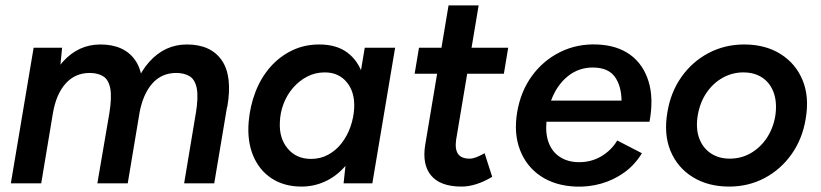

<svg xmlns="http://www.w3.org/2000/svg" viewBox="-20 -676 3027 708"><path d="M20 0 104 -500H209L200 -408L132 0ZM339 0 383 -257 499 -287 451 0ZM383 -257Q393 -318 386.5 -350.5Q380 -383 360 -395Q340 -407 311 -407Q257 -407 222 -368Q187 -329 175 -258L134 -264Q154 -384 211.5 -448Q269 -512 350 -512Q438 -512 478.5 -454Q519 -396 499 -281ZM659 0 702 -258 818 -286 770 0ZM702 -257Q712 -318 705.5 -350.5Q699 -383 679 -395Q659 -407 630 -407Q576 -407 541.5 -368Q507 -329 494 -258L453 -264Q473 -384 530.5 -448Q588 -512 669 -512Q757 -512 797.5 -454Q838 -396 818 -281Z M1247 0 1257 -93 1325 -500H1437L1353 0ZM1092 12Q1028 12 982 -18Q936 -48 913.5 -102Q891 -156 897 -227Q902 -285 922 -337Q942 -389 976 -428Q1010 -467 1056 -489.5Q1102 -512 1157 -512Q1221 -512 1261 -482Q1301 -452 1318 -399Q1335 -346 1329 -276Q1325 -205 1304.5 -151.5Q1284 -98 1251.5 -61.5Q1219 -25 1178 -6.5Q1137 12 1092 12ZM1127 -90Q1162 -90 1191 -106Q1220 -122 1240.5 -149Q1261 -176 1272.5 -209Q1284 -242 1286 -277Q1289 -336 1259 -372.5Q1229 -409 1178 -409Q1142 -409 1112.5 -393.5Q1083 -378 1060.5 -352Q1038 -326 1025.5 -293Q1013 -260 1012 -225Q1009 -166 1041 -128Q1073 -90 1127 -90Z M1682 12Q1604 12 1570 -28.5Q1536 -69 1548 -142L1634 -656H1745L1662 -161Q1657 -126 1669 -108.5Q1681 -91 1712 -91Q1723 -91 1736 -96Q1749 -101 1767 -111L1795 -24Q1765 -6 1736.5 3Q1708 12 1682 12ZM1509 -404 1525 -500H1854L1838 -404Z M2103 12Q2027 9 1974 -26.5Q1921 -62 1897.5 -123Q1874 -184 1887 -262Q1900 -339 1941.5 -396Q1983 -453 2045.5 -484Q2108 -515 2182 -512Q2256 -509 2304 -474Q2352 -439 2371.5 -376Q2391 -313 2375 -227H1995Q1991 -181 2004 -148Q2017 -115 2045 -97Q2073 -79 2111 -78Q2159 -77 2197 -99.5Q2235 -122 2256 -158L2347 -111Q2321 -68 2282 -40Q2243 -12 2197 1Q2151 14 2103 12ZM2012 -305H2272Q2271 -360 2247 -393Q2223 -426 2169 -427Q2115 -428 2074 -395Q2033 -362 2012 -305Z M2669 12Q2591 12 2534.5 -23Q2478 -58 2452.5 -119.5Q2427 -181 2441 -262Q2453 -336 2493 -392.5Q2533 -449 2593 -480.5Q2653 -512 2724 -512Q2802 -512 2858 -477Q2914 -442 2939.5 -380.5Q2965 -319 2951 -238Q2939 -164 2899 -107.5Q2859 -51 2799.5 -19.5Q2740 12 2669 12ZM2671 -91Q2713 -91 2748 -111Q2783 -131 2807 -166.5Q2831 -202 2839 -249Q2846 -297 2833.5 -333Q2821 -369 2792 -389Q2763 -409 2721 -409Q2680 -409 2644.5 -389Q2609 -369 2585 -333.5Q2561 -298 2553 -251Q2545 -203 2558 -167Q2571 -131 2600.5 -111Q2630 -91 2671 -91Z"/></svg>

Font: Figtree SemiBold
Style: Italic
Weight: 600
Italic angle: -9.5°
Foundry: Erik Kennedy
Version: Version 2.001;gftools[0.9.30]